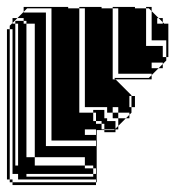

<svg xmlns="http://www.w3.org/2000/svg" viewBox="-43 -524 547 552"><path d="M425 -456V-460L413 -472H409V-456ZM393 -296H289L285 -300H385L393 -308V-312H297V-500H281V-504H345V-500H377V-392H425V-360H435V-350L425 -340V-328H413L425 -340V-344H393V-328H413L393 -308ZM-7 -184V-200H-15V-184ZM281 -216V-200H265V-216H201V-500H185V-504H249V-500H281V-296H289L335 -250V-248H345V-232H335V-248H329V-216H335V-200L329 -194V-184H319L329 -194V-200H297V-216ZM233 -136V-152H201V-136ZM233 -104V-120H105V-500H35L25 -490V-488H89V-104ZM233 -24V-40H225V-48H201V-72H57V-48H201V-40H225V-24ZM-7 -408V-424H-15V-408ZM-7 -392V-408H-15V-392ZM57 -360V-408H33V-360ZM441 -392H435V-408H393V-492L385 -500H377V-504H393V-492L413 -472H425V-460L429 -456H441ZM-7 -376V-392H-15V-376ZM-7 -360V-376H-15V-360ZM441 -376H435V-392H441ZM441 -360H435V-376H441ZM57 -312V-360H33V-312ZM-7 -344V-360H-15V-344ZM-7 -328V-344H-15V-328ZM-7 -312V-328H-15V-312ZM57 -264V-312H33V-264ZM-7 -296V-312H-15V-296ZM-7 -280V-296H-15V-280ZM-7 -264V-280H-15V-264ZM57 -216V-264H33V-216ZM-7 -248V-264H-15V-248ZM-7 -232V-248H-15V-232ZM-7 -216V-232H-15V-216ZM345 -216H335V-232H345ZM-7 -200V-216H-15V-200ZM57 -168V-216H33V-168ZM-7 -168V-184H-15V-168ZM-7 -152V-168H-15V-152ZM57 -120V-168H33V-120ZM-7 -136V-152H-15V-136ZM-7 -120V-136H-15V-120ZM-7 -104V-120H-15V-104ZM57 -120H33V-72H57ZM-7 -88V-104H-15V-88ZM-7 -72V-88H-15V-72ZM-7 -56V-72H-15V-56ZM-7 -40V-56H-15V-40ZM-7 -40H-15V-24H-7ZM225 -16V-24H33V-16ZM233 8H-7V0H-15V-8H-23V-440H-15V-424H-7V-440H-15V-450L-7 -458V-472H7L-7 -458V-456H1V-48H9V-456H1V-464H25V-456H33V-408H57V-456H33V-464H25V-472H7L25 -490V-504H153V-500H185V-200H225V-176H233V-168H249V-176H233V-200H225V-208H257V-184H265V-176H289V-154L297 -162V-184H281V-200H297V-184H319L297 -162V-152H289V-144H257V-150H285L287 -152H257V-168H249V-152H257V-150H235V0H233V-8H9V-24H-15V-8H-7V0H233Z"/></svg>

Font: Rubik Broken Fax
Style: Regular
Weight: 400
Designer: Hubert and Fischer, NaN
Foundry: Hubert and Fischer, NaN
Version: Version 2.201